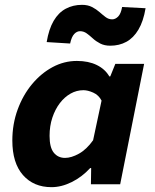

<svg xmlns="http://www.w3.org/2000/svg" viewBox="-20 -762 640 794"><path d="M193 12Q119 12 75 -38Q31 -88 31 -181Q31 -249 53 -309Q75 -369 112.5 -414Q150 -459 197.5 -484.5Q245 -510 298 -510Q346 -510 380.5 -493Q415 -476 432 -446H436L457 -498H576L477 0H356L357 -67H353Q319 -30 276.5 -9Q234 12 193 12ZM249 -109Q275 -109 306.5 -126.5Q338 -144 365 -182L400 -346Q388 -369 365.5 -379Q343 -389 325 -389Q297 -389 272 -375Q247 -361 227.5 -335.5Q208 -310 196.5 -275.5Q185 -241 185 -200Q185 -152 202.5 -130.5Q220 -109 249 -109ZM436 -573Q412 -573 394.5 -582Q377 -591 364 -603Q351 -615 338.5 -624Q326 -633 311 -633Q298 -633 287 -621.5Q276 -610 270 -582L173 -588Q182 -642 202 -676Q222 -710 252 -726Q282 -742 319 -742Q343 -742 360.5 -733Q378 -724 391 -712.5Q404 -701 416.5 -691.5Q429 -682 444 -682Q457 -682 468.5 -693.5Q480 -705 485 -733L582 -728Q573 -674 552.5 -639.5Q532 -605 502.5 -589Q473 -573 436 -573Z"/></svg>

Font: Source Code Pro ExtraBold
Style: Italic
Weight: 800
Italic angle: -11°
Monospace: yes
Designer: Paul D. Hunt, Teo Tuominen
Foundry: Adobe Systems Incorporated
Version: Version 1.016;hotconv 1.0.116;makeotfexe 2.5.65601